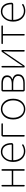

<svg xmlns="http://www.w3.org/2000/svg" viewBox="1854 -2434 593 4340"><g transform="rotate(-90 2150.0 -263.5)"><path d="M105.5 -17.6V-508.8Q105.5 -516.6 110.4 -522Q115.2 -527.3 123 -527.3Q130.9 -527.3 135.7 -522Q140.6 -516.6 140.6 -508.8V-298.8Q140.6 -293.9 145.5 -293.9H457Q460.9 -293.9 460.9 -298.8V-508.8Q460.9 -516.6 466.3 -522Q471.7 -527.3 479 -527.3Q486.3 -527.3 491.7 -522Q497.1 -516.6 497.1 -508.8V-17.6Q497.1 -10.7 491.7 -5.4Q486.3 0 479 0Q471.7 0 466.3 -5.4Q460.9 -10.7 460.9 -17.6V-256.8Q460.9 -260.7 457 -260.7H145.5Q140.6 -260.7 140.6 -256.8V-17.6Q140.6 -10.7 135.7 -5.4Q130.9 0 123 0Q115.2 0 110.4 -5.4Q105.5 -10.7 105.5 -17.6Z M901.4 12.7Q798.8 12.7 729.5 -62Q660.2 -136.7 660.2 -261.7Q660.2 -385.7 728 -462.9Q795.9 -540 887.7 -540Q980.5 -540 1033.7 -476.6Q1086.9 -413.1 1086.9 -296.9V-295.9Q1086.9 -281.2 1075.7 -271Q1064.5 -260.7 1049.8 -260.7H703.1Q698.2 -260.7 698.2 -256.8Q700.2 -152.3 756.3 -85.9Q812.5 -19.5 903.3 -19.5Q974.6 -19.5 1034.2 -58.6Q1040 -61.5 1046.9 -60.1Q1053.7 -58.6 1056.6 -52.7Q1059.6 -45.9 1057.6 -39.1Q1055.7 -32.2 1049.8 -28.3Q978.5 12.7 901.4 12.7ZM699.2 -297.9Q699.2 -293.9 703.1 -293.9H1046.9Q1051.8 -293.9 1051.8 -297.9V-298.8Q1050.8 -401.4 1006.8 -454.1Q962.9 -506.8 887.7 -506.8Q815.4 -506.8 761.7 -450.2Q699.2 -383.8 699.2 -297.9Z M1233.4 -17.6V-492.2Q1233.4 -506.8 1243.2 -517.1Q1252.9 -527.3 1267.6 -527.3H1517.6Q1524.4 -527.3 1529.3 -522.5Q1534.2 -517.6 1534.2 -510.7Q1534.2 -503.9 1529.3 -499Q1524.4 -494.1 1517.6 -494.1H1273.4Q1268.6 -494.1 1268.6 -489.3V-17.6Q1268.6 -10.7 1263.7 -5.4Q1258.8 0 1251 0Q1243.2 0 1238.3 -5.4Q1233.4 -10.7 1233.4 -17.6Z M1620.1 -261.7Q1620.1 -389.6 1688 -464.8Q1755.9 -540 1854.5 -540Q1953.1 -540 2021 -464.8Q2088.9 -389.6 2088.9 -261.7Q2088.9 -135.7 2021 -61.5Q1953.1 12.7 1854.5 12.7Q1755.9 12.7 1688 -61.5Q1620.1 -135.7 1620.1 -261.7ZM2051.8 -261.7Q2051.8 -370.1 1995.6 -438.5Q1939.5 -506.8 1854.5 -506.8Q1769.5 -506.8 1713.9 -438.5Q1658.2 -370.1 1658.2 -261.7Q1658.2 -155.3 1713.9 -87.4Q1769.5 -19.5 1854.5 -19.5Q1939.5 -19.5 1995.6 -87.4Q2051.8 -155.3 2051.8 -261.7Z M2287.1 0Q2272.5 0 2262.7 -10.3Q2252.9 -20.5 2252.9 -35.2V-492.2Q2252.9 -506.8 2262.7 -517.1Q2272.5 -527.3 2287.1 -527.3H2437.5Q2617.2 -527.3 2617.2 -397.5Q2617.2 -310.5 2532.2 -282.2Q2530.3 -282.2 2530.3 -280.3Q2530.3 -278.3 2532.2 -277.3Q2579.1 -266.6 2610.4 -235.4Q2641.6 -204.1 2641.6 -150.4Q2641.6 -99.6 2617.7 -65.9Q2593.8 -32.2 2549.8 -16.1Q2505.9 0 2443.4 0ZM2288.1 -298.8Q2288.1 -293.9 2293 -293.9H2418.9Q2579.1 -293.9 2579.1 -394.5Q2579.1 -494.1 2428.7 -494.1H2293Q2288.1 -494.1 2288.1 -489.3ZM2288.1 -36.1Q2288.1 -32.2 2293 -32.2H2432.6Q2517.6 -32.2 2561 -62.5Q2604.5 -92.8 2604.5 -151.4Q2604.5 -204.1 2557.6 -232.4Q2510.7 -260.7 2423.8 -260.7H2293Q2288.1 -260.7 2288.1 -256.8Z M2812.5 0Q2804.7 0 2799.8 -5.4Q2794.9 -10.7 2794.9 -17.6V-508.8Q2794.9 -516.6 2799.8 -522Q2804.7 -527.3 2812.5 -527.3Q2820.3 -527.3 2825.2 -522Q2830.1 -516.6 2830.1 -508.8V-249Q2830.1 -224.6 2825.2 -51.8Q2825.2 -48.8 2827.6 -48.8Q2830.1 -48.8 2832 -50.8Q2842.8 -67.4 2869.1 -107.4Q2895.5 -147.5 2906.2 -164.1L3144.5 -511.7Q3154.3 -527.3 3172.9 -527.3Q3179.7 -527.3 3185.1 -522Q3190.4 -516.6 3190.4 -508.8V-17.6Q3190.4 -10.7 3185.1 -5.4Q3179.7 0 3172.4 0Q3165 0 3159.7 -5.4Q3154.3 -10.7 3154.3 -17.6V-277.3Q3154.3 -335.9 3160.2 -475.6Q3160.2 -477.5 3157.7 -477.5Q3155.3 -477.5 3154.3 -475.6L3078.1 -363.3L2840.8 -14.6Q2830.1 0 2812.5 0Z M3516.6 -17.6V-489.3Q3516.6 -494.1 3512.7 -494.1H3340.8Q3334 -494.1 3329.1 -499Q3324.2 -503.9 3324.2 -510.7Q3324.2 -517.6 3329.1 -522.5Q3334 -527.3 3340.8 -527.3H3729.5Q3736.3 -527.3 3741.2 -522.5Q3746.1 -517.6 3746.1 -510.7Q3746.1 -503.9 3741.2 -499Q3736.3 -494.1 3729.5 -494.1H3556.6Q3551.8 -494.1 3551.8 -489.3V-17.6Q3551.8 -9.8 3546.9 -4.9Q3542 0 3534.7 0Q3527.3 0 3522 -4.9Q3516.6 -9.8 3516.6 -17.6Z M4073.2 12.7Q3970.7 12.7 3901.4 -62Q3832 -136.7 3832 -261.7Q3832 -385.7 3899.9 -462.9Q3967.8 -540 4059.6 -540Q4152.3 -540 4205.6 -476.6Q4258.8 -413.1 4258.8 -296.9V-295.9Q4258.8 -281.2 4247.6 -271Q4236.3 -260.7 4221.7 -260.7H3875Q3870.1 -260.7 3870.1 -256.8Q3872.1 -152.3 3928.2 -85.9Q3984.4 -19.5 4075.2 -19.5Q4146.5 -19.5 4206.1 -58.6Q4211.9 -61.5 4218.8 -60.1Q4225.6 -58.6 4228.5 -52.7Q4231.4 -45.9 4229.5 -39.1Q4227.5 -32.2 4221.7 -28.3Q4150.4 12.7 4073.2 12.7ZM3871.1 -297.9Q3871.1 -293.9 3875 -293.9H4218.8Q4223.6 -293.9 4223.6 -297.9V-298.8Q4222.7 -401.4 4178.7 -454.1Q4134.8 -506.8 4059.6 -506.8Q3987.3 -506.8 3933.6 -450.2Q3871.1 -383.8 3871.1 -297.9Z"/></g></svg>

Font: Gen Jyuu Gothic ExtraLight
Style: Regular
Weight: 100
Designer: [Source Han Sans]
Ryoko NISHIZUKA  (kana & ideographs); Paul D. Hunt (Latin, Greek & Cyrillic); Wenlong ZHANG  (bopomofo
Version: Version 1.002.20150607